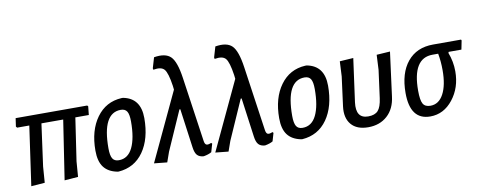

<svg xmlns="http://www.w3.org/2000/svg" viewBox="-62 -986 3174 1277"><g transform="rotate(-10 1525.0 -347.0)"><path d="M63 4 120 -396H38L31 -404L39 -460H522L528 -454L522 -396H431L388 -107L380 -3L288 4L349 -396H202L163 -111L155 -3Z M755 -469H765Q882 -447 882 -312Q882 -172 821 -85.5Q760 1 652 9L643 8Q583 -4 553.5 -43Q524 -82 524 -155Q524 -291 586.5 -377Q649 -463 755 -469ZM737 -393Q612 -393 612 -155Q612 -107 624.5 -86Q637 -65 667 -65Q729 -65 760 -128.5Q791 -192 791 -305Q791 -353 778.5 -373Q766 -393 737 -393Z M981 5 893 -4 1109 -464 1106 -490Q1093 -579 1072 -603.5Q1051 -628 997 -618L995 -628L1016 -699Q1094 -712 1129.5 -677Q1165 -642 1181 -530L1244 -94Q1247 -72 1257.5 -67Q1268 -62 1291 -72L1297 -66L1281 -11Q1261 1 1227 7Q1198 5 1183.5 -11Q1169 -27 1164 -65L1128 -328H1122L1005 -63Z M1395 5 1307 -4 1523 -464 1520 -490Q1507 -579 1486 -603.5Q1465 -628 1411 -618L1409 -628L1430 -699Q1508 -712 1543.5 -677Q1579 -642 1595 -530L1658 -94Q1661 -72 1671.5 -67Q1682 -62 1705 -72L1711 -66L1695 -11Q1675 1 1641 7Q1612 5 1597.5 -11Q1583 -27 1578 -65L1542 -328H1536L1419 -63Z M1996 -469H2006Q2123 -447 2123 -312Q2123 -172 2062 -85.5Q2001 1 1893 9L1884 8Q1824 -4 1794.5 -43Q1765 -82 1765 -155Q1765 -291 1827.5 -377Q1890 -463 1996 -469ZM1978 -393Q1853 -393 1853 -155Q1853 -107 1865.5 -86Q1878 -65 1908 -65Q1970 -65 2001 -128.5Q2032 -192 2032 -305Q2032 -353 2019.5 -373Q2007 -393 1978 -393Z M2339 7Q2262 7 2224.5 -37.5Q2187 -82 2197 -159L2223 -357L2228 -458L2320 -464L2280 -172Q2266 -64 2351 -64Q2396 -64 2417.5 -87.5Q2439 -111 2447 -170L2472 -357L2477 -458L2568 -464L2529 -167Q2519 -85 2468 -39Q2417 7 2339 7Z M2758 8Q2622 8 2622 -174Q2622 -308 2684.5 -384Q2747 -460 2858 -460H3047L3050 -454L3038 -394H2952L2949 -387Q2973 -325 2973 -259Q2973 -149 2911 -70.5Q2849 8 2758 8ZM2771 -62Q2828 -62 2859.5 -121Q2891 -180 2891 -281Q2891 -341 2881 -394H2843Q2707 -394 2707 -175Q2707 -110 2721 -86Q2735 -62 2771 -62Z"/></g></svg>

Font: Alegreya Sans Medium
Style: Italic
Weight: 500
Italic angle: -7°
Designer: Juan Pablo del Peral
Foundry: Huerta Tipografica
Version: Version 2.007